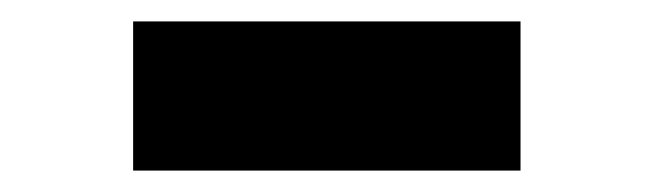

<svg xmlns="http://www.w3.org/2000/svg" viewBox="-20 -444 616 181"><path d="M470.7 -283.2H105.5V-423.8H470.7Z"/></svg>

Font: Pretendard GOV Black
Style: Regular
Weight: 900
Designer: Base glyphs from Inter by Rasmus Andersson; Hangeul glyphs from Noto Sans CJK(Source Han Sans) by Jang Soo-young and Kan
Foundry: Kil Hyung-jin
Version: Version 1.309